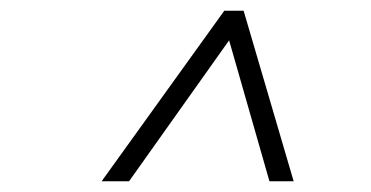

<svg xmlns="http://www.w3.org/2000/svg" viewBox="-20 -718 690 357"><path d="M169 -381 397 -698H433L526 -381H481L406 -643L220 -381Z"/></svg>

Font: Azeret Mono Thin Thin
Style: Italic
Weight: 250
Italic angle: -12°
Version: Version 1.002